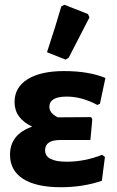

<svg xmlns="http://www.w3.org/2000/svg" viewBox="-20 -775 492 805"><path d="M237 -748 250 -755 349 -716 355 -702Q338 -668 268 -533L255 -525L177 -556Q215 -671 237 -748ZM235 10Q132 10 77 -25Q22 -60 22 -126Q22 -212 115 -244Q41 -279 41 -347Q41 -409 96 -443Q151 -477 248 -477Q353 -477 422 -448L399 -340L388 -335Q323 -370 260 -370Q187 -370 187 -327Q187 -300 223 -283L362 -284L367 -275L359 -188H233Q169 -188 169 -145Q169 -97 260 -97Q335 -97 408 -126L420 -117L407 -17Q328 10 235 10Z"/></svg>

Font: Alegreya Sans SC ExtraBold
Style: Regular
Weight: 800
Designer: Juan Pablo del Peral
Foundry: Huerta Tipografica
Version: Version 2.007